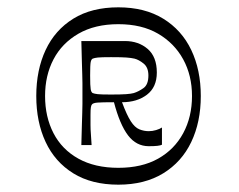

<svg xmlns="http://www.w3.org/2000/svg" viewBox="-20 -734 652 524"><path d="M303 -230Q230 -230 180 -261Q130 -292 104.5 -346.5Q79 -401 79 -472Q79 -543 104.5 -597.5Q130 -652 180 -683Q230 -714 303 -714Q375 -714 425.5 -683Q476 -652 502 -597.5Q528 -543 528 -472Q528 -401 502 -346.5Q476 -292 425.5 -261Q375 -230 303 -230ZM303 -276Q367 -276 411.5 -301Q456 -326 480 -370.5Q504 -415 504 -472Q504 -528 480 -572Q456 -616 411.5 -642Q367 -668 303 -668Q239 -668 194 -642Q149 -616 126 -572Q103 -528 103 -472Q103 -415 126 -370.5Q149 -326 194 -301Q239 -276 303 -276ZM202 -338Q203 -374 203.5 -394Q204 -414 204.5 -426.5Q205 -439 205 -450.5Q205 -462 205 -479Q205 -496 205 -507Q205 -518 204.5 -530.5Q204 -543 203.5 -564Q203 -585 202 -622H321Q358 -622 383 -600.5Q408 -579 408 -536Q408 -496 381 -475.5Q354 -455 313 -455Q326 -420 337 -403Q348 -386 360.5 -381Q373 -376 386 -376Q396 -376 406 -379Q416 -382 422 -386V-339Q418 -337 409.5 -336Q401 -335 386 -335Q352 -335 329.5 -364.5Q307 -394 291 -455Q258 -455 246 -454Q234 -453 231 -449Q229 -447 228 -441Q227 -435 227 -421Q227 -404 227 -392.5Q227 -381 228 -369Q229 -357 230 -338ZM283 -476Q310 -476 324 -477Q338 -478 345 -480Q358 -484 371.5 -493.5Q385 -503 385 -528Q385 -550 372 -560.5Q359 -571 347 -574Q338 -576 325.5 -577Q313 -578 283 -578Q256 -578 247 -577Q238 -576 233 -574Q229 -572 227.5 -564.5Q226 -557 226 -528Q226 -499 227.5 -490.5Q229 -482 233 -480Q238 -478 247 -477Q256 -476 283 -476Z"/></svg>

Font: Ojuju Medium
Style: Regular
Weight: 500
Designer: Chisaokwu Joboson, Mirko Velimirovic
Foundry: Udi Foundry
Version: Version 1.000